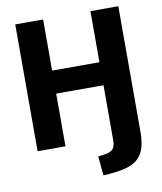

<svg xmlns="http://www.w3.org/2000/svg" viewBox="-96 -782 887 1051"><g transform="rotate(-10 347.5 -256.0)"><path d="M393 193 383 86 425 80Q452 76 465.5 61.5Q479 47 479 13V-293H216V0H61V-705H216V-421H479V-705H634V-8Q634 41 624.5 76.5Q615 112 592 136Q569 160 530 172.5Q491 185 432 190Z"/></g></svg>

Font: Nunito Sans 12pt ExtraLight
Style: Weight 830 Width 84 Optical size 12.0 YTLC 445
Weight: 830
Width: 4
Designer: Vernon Adams
Foundry: Vernon Adams
Version: Version 3.101;gftools[0.9.27]